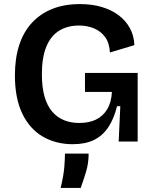

<svg xmlns="http://www.w3.org/2000/svg" viewBox="-20 -693 751 940"><path d="M336 13Q254 13 190 -24Q126 -61 89.5 -136Q53 -211 53 -324Q53 -406 73.5 -470.5Q94 -535 135 -580Q176 -625 235 -649Q294 -673 372 -673Q430 -673 477.5 -659Q525 -645 560 -619Q595 -593 615.5 -556Q636 -519 638 -472L518 -436Q516 -482 495 -511Q474 -540 440.5 -554Q407 -568 367 -568Q311 -568 270 -543Q229 -518 207 -465Q185 -412 185 -329Q185 -266 198 -220.5Q211 -175 235.5 -146.5Q260 -118 293.5 -104.5Q327 -91 368 -91Q416 -91 450 -107.5Q484 -124 504.5 -157.5Q525 -191 528 -243H396V-336H654V-223V0H561L569 -173H553Q538 -112 510.5 -70.5Q483 -29 440.5 -8Q398 13 336 13ZM277 227Q292 164 295 123Q298 82 298 59H414Q414 106 401 149Q388 192 375 227Z"/></svg>

Font: Bricolage Grotesque 17pt SemiBold
Style: Regular
Weight: 600
Version: Version 1.001;gftools[0.9.33.dev8+g029e19f]